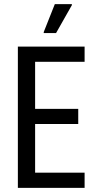

<svg xmlns="http://www.w3.org/2000/svg" viewBox="-20 -915 470 935"><path d="M67 0V-688H392V-614H151V-385H361V-311H151V-74H392V0ZM193 -754V-759L247 -895H330V-890L253 -754Z"/></svg>

Font: Saira Condensed Medium
Style: Regular
Weight: 500
Width: 3
Designer: Hector Gatti with collaboration of the Omnibus-Type team
Foundry: Omnibus-Type
Version: Version 1.101